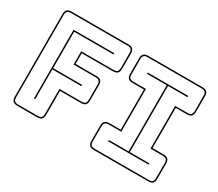

<svg xmlns="http://www.w3.org/2000/svg" viewBox="-130 -1013 1484 1307"><g transform="rotate(30 611.5 -360.0)"><path d="M105 10Q81 10 70 -1Q59 -12 59 -36V-684Q59 -708 70 -719Q81 -730 105 -730H551Q575 -730 586 -719Q597 -708 597 -684V-565Q597 -541 586 -530Q575 -519 551 -519H306V-435H470Q494 -435 505 -424Q516 -413 516 -389V-269Q516 -245 505 -234Q494 -223 470 -223H306V-36Q306 -12 295 -1Q284 10 260 10ZM260 0Q279 0 287.5 -8.5Q296 -17 296 -36V-233H470Q489 -233 497.5 -241.5Q506 -250 506 -269V-389Q506 -408 497.5 -416.5Q489 -425 470 -425H296V-529H551Q570 -529 578.5 -537.5Q587 -546 587 -565V-684Q587 -703 578.5 -711.5Q570 -720 551 -720H105Q86 -720 77.5 -711.5Q69 -703 69 -684V-36Q69 -17 77.5 -8.5Q86 0 105 0ZM178 -90V-630H497V-620H188V-334H416V-324H188V-90ZM707 10Q683 10 672 -1Q661 -12 661 -36V-155Q661 -179 672 -190Q683 -201 707 -201H796V-517H707Q683 -517 672 -528Q661 -539 661 -563V-684Q661 -708 672 -719Q683 -730 707 -730H1133Q1157 -730 1168 -719Q1179 -708 1179 -684V-563Q1179 -539 1168 -528Q1157 -517 1133 -517H1046V-201H1133Q1157 -201 1168 -190Q1179 -179 1179 -155V-36Q1179 -12 1168 -1Q1157 10 1133 10ZM707 0H1133Q1152 0 1160.5 -8.5Q1169 -17 1169 -36V-155Q1169 -174 1160.5 -182.5Q1152 -191 1133 -191H1036V-527H1133Q1152 -527 1160.5 -535.5Q1169 -544 1169 -563V-684Q1169 -703 1160.5 -711.5Q1152 -720 1133 -720H707Q688 -720 679.5 -711.5Q671 -703 671 -684V-563Q671 -544 679.5 -535.5Q688 -527 707 -527H806V-191H707Q688 -191 679.5 -182.5Q671 -174 671 -155V-36Q671 -17 679.5 -8.5Q688 0 707 0ZM1079 -90H761V-100H916V-620H761V-630H1079V-620H926V-100H1079Z"/></g></svg>

Font: Bungee Outline
Style: Regular
Weight: 400
Designer: David Jonathan Ross
Foundry: David Jonathan Ross
Version: Version 1.000;PS 1.0;hotconv 1.0.72;makeotf.lib2.5.5900